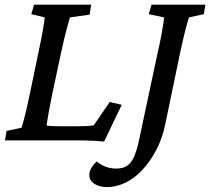

<svg xmlns="http://www.w3.org/2000/svg" viewBox="-20 -593 888 811"><path d="M419.9 4.9Q400.4 2.9 380.9 2Q361.3 1 343.3 0.5Q325.2 0 311.5 0H1L7.8 -40L71.3 -53.7Q74.2 -63.5 79.1 -81.1Q84 -98.6 90.8 -127.4Q97.7 -156.2 106.4 -198.2L142.6 -372.1Q156.2 -436.5 162.1 -471.2Q168 -505.9 168.9 -519.5L112.3 -533.2L124 -573.2H365.2L358.4 -531.2L275.4 -519.5Q271.5 -506.8 261.7 -470.7Q252 -434.6 238.3 -372.1L201.2 -198.2Q192.4 -153.3 187 -125.5Q181.6 -97.7 179.7 -83Q177.7 -68.4 176.8 -62.5Q191.4 -60.5 206.5 -60.1Q221.7 -59.6 243.2 -59.6H304.7Q333 -59.6 347.2 -60.5Q361.3 -61.5 376 -63.5L443.4 -162.1L494.1 -150.4ZM678.7 -71.3Q666 -8.8 640.1 40.5Q614.3 89.8 580.6 125.5Q546.9 161.1 508.8 179.2Q470.7 197.3 431.6 197.3Q400.4 197.3 378.9 183.6Q357.4 169.9 357.4 146.5Q357.4 130.9 365.7 116.7Q374 102.5 388.7 88.9Q404.3 102.5 425.3 110.8Q446.3 119.1 470.7 119.1Q510.7 119.1 531.2 94.2Q551.8 69.3 565.4 7.8L646.5 -373Q656.2 -414.1 661.6 -444.3Q667 -474.6 669.9 -493.2Q672.9 -511.7 672.9 -519.5L608.4 -533.2L620.1 -573.2H847.7L840.8 -533.2L778.3 -519.5Q774.4 -508.8 764.6 -472.2Q754.9 -435.5 741.2 -372.1Z"/></svg>

Font: Crimson Pro Medium
Style: Italic
Weight: 500
Italic angle: -12°
Designer: Jacques Le Bailly
Foundry: Baron von Fonthausen
Version: Version 1.003